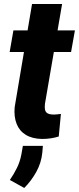

<svg xmlns="http://www.w3.org/2000/svg" viewBox="-20 -679 391 951"><path d="M351.1 -528.3 332 -421.4H27.8L46.4 -528.3ZM138.7 -659.2H287.6L202.6 -164.6Q200.7 -147.5 202.9 -136.2Q205.1 -125 213.6 -118.9Q222.2 -112.8 240.2 -111.8Q251 -111.3 261.2 -112.5Q271.5 -113.8 281.7 -114.7L271 -2.9Q251 3.4 230.2 6.3Q209.5 9.3 188 9.3Q139.6 8.3 107.9 -11Q76.2 -30.3 62.3 -65.7Q48.3 -101.1 52.7 -148.4ZM192.4 43.5 189.5 77.6Q184.6 127.4 159.9 172.1Q135.3 216.8 100.1 252L28.8 212.4Q49.3 182.6 64.2 152.1Q79.1 121.6 85.9 85.9L93.3 43.5Z"/></svg>

Font: Roboto ExtraBold
Style: Italic
Weight: 800
Designer: Christian Robertson
Foundry: Google
Version: Version 3.009; 2024